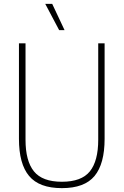

<svg xmlns="http://www.w3.org/2000/svg" viewBox="-20 -964 639 993"><path d="M300 9Q183 9 130.5 -53.8Q78 -116.5 78 -246V-740H112V-241Q112 -131.5 155.5 -77.8Q199 -24 300 -24Q401.5 -24 444.8 -77.8Q488 -131.5 488 -241V-740H521V-246Q521 -116.5 469 -53.8Q417 9 300 9ZM286 -808 214 -944H250L314 -808Z"/></svg>

Font: Encode Sans Cnd Th
Style: Regular
Weight: 100
Width: 3
Designer: Multiple Designers
Foundry: Impallari Type
Version: Version 3.002; ttfautohint (v1.8.3) -l 8 -r 50 -G 200 -x 14 